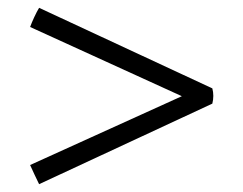

<svg xmlns="http://www.w3.org/2000/svg" viewBox="-20 -484 621 491"><path d="M80 -464 523 -258Q528 -239 523 -219L80 -13Q75 -23 68.5 -37Q62 -51 57 -62L445 -238L57 -415Q61 -426 67.5 -440Q74 -454 80 -464Z"/></svg>

Font: Tiro Devanagari Hindi
Style: Italic
Weight: 400
Italic angle: -11°
Designer: Devanagari: John Hudson & Fiona Ross, assisted by Paul Hanslow. Latin: John Hudson with Paul Hanslow, assisted by Kaja S
Foundry: Tiro Typeworks Ltd.
Version: Version 1.52